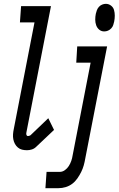

<svg xmlns="http://www.w3.org/2000/svg" viewBox="-20 -772 619 1002"><path d="M121 12Q107 12 95 9Q83 6 73.5 -2Q64 -10 58 -21Q52 -32 49.5 -45Q47 -58 48 -71.5Q49 -85 52 -99L160 -655H84L90 -740H246L118 -82Q117 -79 117 -75.5Q117 -72 117.5 -69.5Q118 -67 120 -64.5Q122 -62 126 -62Q129 -62 132 -63Q135 -64 139 -66L232 -155L262 -94L169 -6Q159 4 146 8Q133 12 121 12ZM524 -608Q509 -608 498 -617Q487 -626 482 -640Q477 -654 477 -669.5Q477 -685 480 -700Q482 -709 485.5 -718.5Q489 -728 496 -736Q503 -744 513 -748Q523 -752 532 -752Q547 -752 559 -743Q571 -734 575 -720Q579 -706 579 -690.5Q579 -675 576 -660Q574 -651 571 -641.5Q568 -632 560.5 -624Q553 -616 543.5 -612Q534 -608 524 -608ZM217 210 223 125H292Q306 125 318.5 116Q331 107 339 94.5Q347 82 352 67.5Q357 53 359 39L453 -445H378L383 -530H539L425 55Q422 73 417 91Q412 109 403.5 126Q395 143 383.5 159.5Q372 176 356.5 187.5Q341 199 322.5 204.5Q304 210 286 210Z"/></svg>

Font: Lode Dark Term
Style: Bold Italic
Weight: 700
Italic angle: -11°
Monospace: yes
Designer: Belleve Invis
Foundry: Belleve Invis
Version: Version 29.2.0